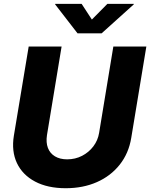

<svg xmlns="http://www.w3.org/2000/svg" viewBox="-20 -970 782 1000"><path d="M322.3 10.3Q228 10.3 162.6 -24.4Q97.2 -59.1 68.1 -120.8Q39.1 -182.6 52.2 -263.2L129.4 -727.5H300.8L224.6 -266.1Q218.8 -228 229.5 -199.7Q240.2 -171.4 266.1 -155.8Q292 -140.1 329.6 -140.1Q372.1 -140.1 407.5 -158.4Q442.9 -176.8 466.3 -207.8Q489.7 -238.8 496.1 -277.3L570.3 -727.5H742.2L663.6 -252Q650.4 -171.4 603.5 -112.3Q556.6 -53.2 484.6 -21.5Q412.6 10.3 322.3 10.3ZM405.3 -949.7 458.5 -868.2 539.1 -949.7H677.2L676.8 -947.3L509.3 -796.4H383.8L267.1 -947.3L267.6 -949.7Z"/></svg>

Font: Inter 20pt ExtraBold
Style: Italic
Weight: 800
Italic angle: -9.3988°
Version: Version 4.001;git-66647c0bb